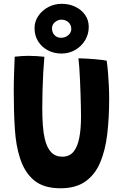

<svg xmlns="http://www.w3.org/2000/svg" viewBox="-20 -970 646 1006"><path d="M297 16.5Q209 16.5 158.8 -25Q108.5 -66.5 84.5 -142.5Q63.5 -206 57.8 -294.8Q52 -383.5 52 -494.5Q52 -516 52.5 -539.5Q53 -563 53.8 -587Q54.5 -611 55.5 -633Q56.5 -655 57 -673Q75 -675 93.2 -676.2Q111.5 -677.5 128.5 -677.5Q151 -677.5 173.2 -676Q195.5 -674.5 212.5 -672.5Q209 -634 206.5 -588.2Q204 -542.5 202.8 -495.8Q201.5 -449 201.5 -405.5Q201.5 -353.5 204.5 -313Q207.5 -272.5 214.5 -243Q226 -195 248.5 -172Q271 -149 306.5 -149Q343.5 -149 364.8 -174.5Q386 -200 395.2 -247Q404.5 -294 404.5 -358.5Q404.5 -379 403.8 -410.5Q403 -442 402 -478.2Q401 -514.5 399.2 -550.5Q397.5 -586.5 395.5 -616.2Q393.5 -646 391 -664.5Q408.5 -664.5 431.5 -663Q454.5 -661.5 477 -659.8Q499.5 -658 516.5 -655.8Q533.5 -653.5 539 -652Q543 -624.5 545.8 -591.5Q548.5 -558.5 550.2 -523Q552 -487.5 552 -452.5Q552 -353 542 -267.8Q532 -182.5 505 -118.8Q478 -55 427.5 -19.2Q377 16.5 297 16.5ZM302 -689.5Q263 -689.5 231 -706.2Q199 -723 180 -753Q161 -783 161 -822.5Q161 -858 181 -887Q201 -916 233.2 -933Q265.5 -950 303.5 -950Q342.5 -950 374.8 -934.5Q407 -919 426 -891.8Q445 -864.5 445 -829Q445 -791 426 -759.2Q407 -727.5 374.5 -708.5Q342 -689.5 302 -689.5ZM300 -772Q321.5 -772 337.5 -785.5Q353.5 -799 353.5 -817.5Q353.5 -839.5 338.8 -853.2Q324 -867 301 -867Q283.5 -867 268 -854Q252.5 -841 252.5 -822.5Q252.5 -799 266 -785.5Q279.5 -772 300 -772Z"/></svg>

Font: Grandstander Thin SemiBold
Style: Regular
Weight: 600
Version: Version 1.200